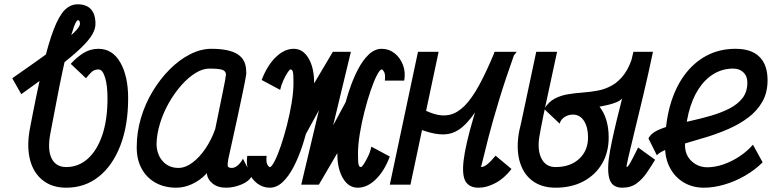

<svg xmlns="http://www.w3.org/2000/svg" viewBox="-20 -859 3640 893"><path d="M288 14Q223 14 179.5 -20Q136 -54 120 -114.5Q104 -175 118 -255Q151 -430 178 -544Q205 -658 230 -722.5Q255 -787 281.5 -813Q308 -839 341 -839Q382 -839 403 -816Q424 -793 424 -748Q424 -724 408.5 -697.5Q393 -671 355 -634.5Q317 -598 250 -546.5Q183 -495 79 -421L37 -495Q149 -573 218.5 -623.5Q288 -674 320 -703.5Q352 -733 352 -749Q352 -754 350 -759.5Q348 -765 343 -765Q335 -765 323.5 -733.5Q312 -702 298.5 -648Q285 -594 270.5 -526Q256 -458 242 -383.5Q228 -309 214 -237Q200 -163 220 -122.5Q240 -82 288 -82Q345 -82 388.5 -121Q432 -160 456 -231.5Q480 -303 480 -402Q480 -462 468.5 -499Q457 -536 438 -536Q419 -536 406.5 -524.5Q394 -513 380 -495L309 -562Q337 -593 368.5 -612.5Q400 -632 438 -632Q503 -632 539.5 -568.5Q576 -505 576 -402Q576 -276 540 -182.5Q504 -89 439.5 -37.5Q375 14 288 14Z M1110 -121 1151 -40Q1138 -15 1102 -0.5Q1066 14 1031 14Q992 14 968 -6Q944 -26 942 -54Q941 -51 939.5 -51.5Q938 -52 939 -50Q909 -19 872.5 -2.5Q836 14 800 14Q744 14 702 -10Q660 -34 637.5 -77Q615 -120 616 -177Q616 -244 635.5 -310Q655 -376 690 -434Q725 -492 769.5 -536.5Q814 -581 864 -606.5Q914 -632 963 -632Q1046 -632 1085.5 -606.5Q1125 -581 1125 -527Q1126 -522 1125 -512.5Q1124 -503 1119.5 -480.5Q1115 -458 1106 -414.5Q1097 -371 1081.5 -299.5Q1066 -228 1042 -120Q1038 -97 1039 -87.5Q1040 -78 1059 -78Q1072 -78 1086 -90Q1100 -102 1110 -121ZM810 -78Q842 -78 875 -102.5Q908 -127 936 -168.5Q964 -210 981 -259Q1001 -358 1015.5 -427.5Q1030 -497 1031 -513Q1030 -529 1013.5 -534.5Q997 -540 953 -540Q923 -540 889.5 -519.5Q856 -499 824 -463Q792 -427 766 -381.5Q740 -336 724.5 -286Q709 -236 708 -187Q710 -138 738 -108Q766 -78 810 -78Z M1381 0 1599 -405 1678 -368 1463 0H1381L1528 -618H1612L1393 -218L1313 -255L1528 -618H1612L1463 0ZM1235 14Q1202 14 1175.5 -6.5Q1149 -27 1136.5 -60.5Q1124 -94 1130 -134H1220Q1217 -105 1223.5 -93.5Q1230 -82 1235 -82Q1243 -82 1257 -109Q1271 -136 1286 -180Q1301 -224 1314.5 -276.5Q1328 -329 1336.5 -381Q1345 -433 1345 -474Q1345 -515 1342 -525.5Q1339 -536 1331 -536Q1327 -536 1317.5 -521.5Q1308 -507 1298 -485.5Q1288 -464 1283 -441L1197 -487Q1223 -555 1263 -593.5Q1303 -632 1346 -632Q1389 -632 1415 -588Q1441 -544 1441 -474Q1441 -442 1434.5 -393.5Q1428 -345 1416 -290Q1404 -235 1386.5 -181.5Q1369 -128 1346 -83.5Q1323 -39 1295 -12.5Q1267 14 1235 14ZM1644 14Q1601 14 1575 -30Q1549 -74 1549 -144Q1549 -177 1555.5 -225Q1562 -273 1574 -328Q1586 -383 1603.5 -436.5Q1621 -490 1644 -534.5Q1667 -579 1695 -605.5Q1723 -632 1755 -632Q1789 -632 1815 -611.5Q1841 -591 1854 -557.5Q1867 -524 1860 -484H1770Q1773 -513 1766.5 -524.5Q1760 -536 1755 -536Q1747 -536 1733 -509Q1719 -482 1704 -438Q1689 -394 1675.5 -341.5Q1662 -289 1653.5 -237Q1645 -185 1645 -144Q1645 -104 1648 -93Q1651 -82 1659 -82Q1663 -82 1672.5 -96.5Q1682 -111 1692.5 -133Q1703 -155 1707 -177L1793 -131Q1768 -64 1728 -25Q1688 14 1644 14Z M1889 0H1793L1924 -618H2020ZM2285 -135 2359 -73Q2326 -30 2285 -8Q2244 14 2206 14Q2163 14 2145.5 -15Q2128 -44 2136.5 -114.5Q2145 -185 2181 -308Q2217 -431 2280 -618H2383Q2321 -537 2278.5 -471.5Q2236 -406 2204.5 -358Q2173 -310 2144 -280.5Q2115 -251 2081.5 -240Q2048 -229 2002 -237.5Q1956 -246 1888 -276L1909 -371Q1958 -342 1998 -329.5Q2038 -317 2073 -325.5Q2108 -334 2141 -367Q2174 -400 2208 -462Q2242 -524 2281 -618H2376Q2331 -492 2301 -393Q2271 -294 2253 -224.5Q2235 -155 2226.5 -118.5Q2218 -82 2216 -82Q2230 -82 2246 -94.5Q2262 -107 2285 -135Z M2874 14Q2825 14 2813.5 -30.5Q2802 -75 2817.5 -158.5Q2833 -242 2863 -358.5Q2893 -475 2926 -618H3017Q2995 -513 2972 -416.5Q2949 -320 2930.5 -244.5Q2912 -169 2902 -125.5Q2892 -82 2895 -82Q2900 -82 2911.5 -102Q2923 -122 2948 -173L3027 -116Q3009 -86 2988.5 -56Q2968 -26 2941 -6Q2914 14 2874 14ZM2583 -284 2511 -352Q2531 -385 2559.5 -400Q2588 -415 2621 -420.5Q2654 -426 2689.5 -428.5Q2725 -431 2760 -437.5Q2795 -444 2827 -462Q2859 -480 2885 -516Q2911 -552 2928 -615L2881 -414Q2876 -397 2853.5 -386.5Q2831 -376 2798.5 -369Q2766 -362 2730.5 -356Q2695 -350 2663 -341.5Q2631 -333 2609 -319.5Q2587 -306 2583 -284ZM2564 14Q2498 14 2454.5 -19.5Q2411 -53 2395.5 -114Q2380 -175 2396 -255Q2396 -254 2398 -262.5Q2400 -271 2405 -293.5Q2410 -316 2418.5 -357Q2427 -398 2441 -462.5Q2455 -527 2474 -618H2571Q2547 -506 2532 -437Q2517 -368 2509 -330Q2501 -292 2497.5 -272Q2494 -252 2491 -237Q2477 -167 2497 -124.5Q2517 -82 2564 -82Q2632 -82 2673.5 -120Q2715 -158 2715 -220Q2715 -268 2696 -297Q2677 -326 2645 -326Q2623 -326 2605.5 -314.5Q2588 -303 2583 -284L2511 -352Q2531 -384 2568 -403Q2605 -422 2645 -422Q2720 -422 2765.5 -366.5Q2811 -311 2811 -220Q2811 -150 2780 -97.5Q2749 -45 2693.5 -15.5Q2638 14 2564 14Z M3482 -186 3527 -104Q3492 -69 3445.5 -42Q3399 -15 3349 -0.5Q3299 14 3254 14Q3201 14 3160 -10.5Q3119 -35 3096 -78.5Q3073 -122 3073 -178Q3073 -282 3096 -365.5Q3119 -449 3162.5 -508.5Q3206 -568 3266 -600Q3326 -632 3401 -632Q3475 -632 3512.5 -594.5Q3550 -557 3550 -486Q3550 -428 3525.5 -385.5Q3501 -343 3460.5 -312.5Q3420 -282 3370 -260Q3320 -238 3268 -222Q3216 -206 3168.5 -192.5Q3121 -179 3085.5 -166Q3050 -153 3035 -137L2996 -215Q3006 -237 3035.5 -251.5Q3065 -266 3106.5 -276.5Q3148 -287 3195.5 -297.5Q3243 -308 3289 -321.5Q3335 -335 3373 -354.5Q3411 -374 3433.5 -403Q3456 -432 3456 -475Q3456 -505 3437.5 -522.5Q3419 -540 3390 -540Q3341 -540 3300 -515.5Q3259 -491 3229 -445Q3199 -399 3182.5 -333Q3166 -267 3166 -184Q3166 -138 3196.5 -109.5Q3227 -81 3270 -81Q3306 -81 3345 -94.5Q3384 -108 3420 -132Q3456 -156 3482 -186Z"/></svg>

Font: Victor Mono Thin
Style: Italic
Weight: 100
Italic angle: -12°
Monospace: yes
Designer: Rune Bjørnerås
Version: Version 1.561;gftools[0.9.30]